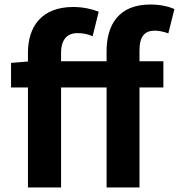

<svg xmlns="http://www.w3.org/2000/svg" viewBox="-20 -832 794 852"><path d="M754 -792C729 -803 691 -812 647 -812C507 -812 453 -722 453 -605V-560H251V-598C251 -658 280 -685 323 -685C352 -685 371 -680 391 -671L418 -780C391 -791 350 -801 305 -801C164 -801 104 -713 104 -598V-559L29 -553V-444H104V0H251V-444H453V0H599V-444H705V-560H599V-608C599 -672 623 -696 667 -696C686 -696 707 -691 727 -684Z"/></svg>

Font: Spoqa Han Sans Neo Bold
Style: Bold
Weight: 700
Designer: [Spoqa Han Sans Neo] Dong-huui Kim  Younghwa Kang  Yujin Lee  [Noto Sans] Ryoko NISHIZUKA  (kana & ideographs); Paul D. 
Foundry: Spoqa (http://www.spoqa-han-sans.com)
Version: Version 1.000